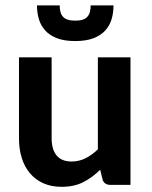

<svg xmlns="http://www.w3.org/2000/svg" viewBox="-20 -703 577 730"><path d="M52.2 0ZM176.3 -484.9V-176.8Q176.3 -134.8 195.3 -111.8Q214.4 -88.9 252.4 -88.9Q280.3 -88.9 305.2 -101.3Q330.1 -113.8 352.1 -135.3V-484.9H476.1V0H399.9Q388.2 0 380.1 -5.6Q372.1 -11.2 369.6 -22.5L360.8 -57.6Q332 -28.8 297.1 -10.7Q262.2 7.3 214.4 7.3Q174.8 7.3 144.5 -6.3Q114.3 -20 93.8 -44.4Q73.2 -68.8 62.7 -102.5Q52.2 -136.2 52.2 -176.8V-484.9ZM266.1 -546.9Q224.6 -546.9 196.8 -557.6Q168.9 -568.4 152.1 -586.9Q135.3 -605.5 127.9 -630.1Q120.6 -654.8 120.6 -682.6H207Q207 -668.9 209.7 -658.2Q212.4 -647.5 219 -639.9Q225.6 -632.3 237.1 -628.4Q248.5 -624.5 266.1 -624.5Q283.7 -624.5 294.9 -628.4Q306.2 -632.3 312.7 -639.9Q319.3 -647.5 322 -658.2Q324.7 -668.9 324.7 -682.6H411.6Q411.6 -654.8 404.3 -630.1Q397 -605.5 380.1 -586.9Q363.3 -568.4 335.2 -557.6Q307.1 -546.9 266.1 -546.9Z"/></svg>

Font: Carlito
Style: Bold
Weight: 700
Designer: Lukasz Dziedzic
Foundry: tyPoland Lukasz Dziedzic
Version: Version 1.104